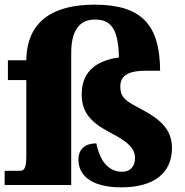

<svg xmlns="http://www.w3.org/2000/svg" viewBox="-26 -795 795 825"><path d="M495 10C633 10 713 -49 713 -160C713 -248 648 -290 579 -327C517 -360 491 -373 491 -424C491 -477 538 -491 598 -491H662C661 -686 585 -775 380 -775C214 -775 87 -713 87 -531V-536H8V-451H87V-121C87 -68 75 -61 59 -61H-6V0H280V-568C280 -674 323 -711 382 -711C447 -711 483 -676 485 -548C405 -537 325 -500 325 -390C325 -313 363 -269 450 -224C527 -184 554 -156 554 -116C554 -77 531 -57 499 -57C441 -57 404 -101 388 -179C343 -179 311 -157 311 -109C311 -44 363 10 495 10Z"/></svg>

Font: Noto Serif Georgian Black
Style: Regular
Weight: 900
Designer: Monotype Design Team, Akaki Razmadze
Foundry: Google LLC
Version: Version 2.003